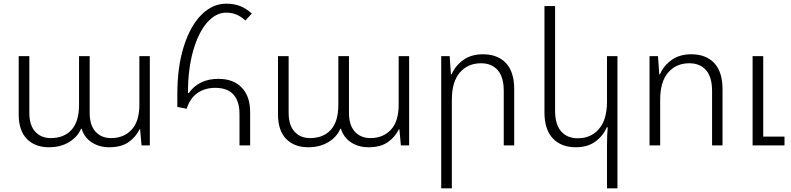

<svg xmlns="http://www.w3.org/2000/svg" viewBox="-20 -793 4315 1047"><path d="M82 -169V-487H140V-178Q140 -110 172 -75Q204 -40 257 -40Q329 -40 370 -85Q411 -130 411 -222V-487H469V-178Q469 -110 501 -75Q533 -40 586 -40Q655 -40 697.5 -85.5Q740 -131 740 -222V-487H797V0H752L744 -88H741Q721 -46 681 -18Q641 10 576 10Q521 10 480.5 -16.5Q440 -43 425 -91H422Q403 -46 356.5 -18Q310 10 247 10Q171 10 126.5 -35.5Q82 -81 82 -169Z M1286 -171Q1286 -242 1252.5 -278Q1219 -314 1154 -314Q1097 -314 1056.5 -285.5Q1016 -257 998 -200L947 -210V-280Q947 -430 983 -542Q1019 -654 1079.5 -713.5Q1140 -773 1213 -773Q1257 -773 1290.5 -759.5Q1324 -746 1353 -719L1318 -681Q1295 -703 1269.5 -713.5Q1244 -724 1213 -724Q1157 -724 1109.5 -670Q1062 -616 1033.5 -516.5Q1005 -417 1005 -286L1009 -285Q1064 -363 1171 -363Q1253 -363 1298.5 -315Q1344 -267 1344 -183V0H1286Z M1496 -169V-487H1554V-178Q1554 -110 1586 -75Q1618 -40 1671 -40Q1743 -40 1784 -85Q1825 -130 1825 -222V-487H1883V-178Q1883 -110 1915 -75Q1947 -40 2000 -40Q2069 -40 2111.5 -85.5Q2154 -131 2154 -222V-487H2211V0H2166L2158 -88H2155Q2135 -46 2095 -18Q2055 10 1990 10Q1935 10 1894.5 -16.5Q1854 -43 1839 -91H1836Q1817 -46 1770.5 -18Q1724 10 1661 10Q1585 10 1540.5 -35.5Q1496 -81 1496 -169Z M2386 -487H2432L2439 -388H2443Q2463 -435 2506.5 -466Q2550 -497 2613 -497Q2694 -497 2739 -449Q2784 -401 2784 -307V0H2727V-298Q2727 -373 2694 -410.5Q2661 -448 2603 -448Q2531 -448 2487.5 -397.5Q2444 -347 2444 -249V234H2386Z M3290 234V-1Q3290 -55 3294 -99H3289Q3269 -52 3226.5 -21Q3184 10 3120 10Q3040 10 2994.5 -38.5Q2949 -87 2949 -180V-760H3007V-189Q3007 -114 3040 -76.5Q3073 -39 3131 -39Q3203 -39 3246.5 -90Q3290 -141 3290 -239V-487H3347V234Z M3522 -487H3568L3575 -388H3579Q3599 -435 3642.5 -466Q3686 -497 3749 -497Q3830 -497 3875 -449Q3920 -401 3920 -307V0H3863V-298Q3863 -373 3830 -410.5Q3797 -448 3739 -448Q3667 -448 3623.5 -397.5Q3580 -347 3580 -249V0H3522ZM4084 -487H4142V-48H4258V0H4084Z"/></svg>

Font: Noto Sans Armenian Light
Style: Regular
Weight: 300
Designer: Monotype Design team
Foundry: Monotype Imaging Inc.
Version: Version 1.000